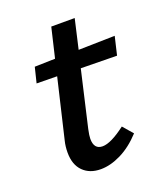

<svg xmlns="http://www.w3.org/2000/svg" viewBox="-105 -591 570 670"><g transform="rotate(-20 180.0 -256.5)"><path d="M162 -140Q157 -117 157 -105Q157 -66 189 -66Q220 -66 275 -108L307 -71Q271 -32 231.5 -12.5Q192 7 156 7Q115 7 90.5 -17.5Q66 -42 66 -87Q66 -110 71 -130L123 -350L47 -351L61 -408L137 -410L163 -520H250L225 -411L360 -414L344 -346L210 -348Z"/></g></svg>

Font: Ysabeau Semibold
Style: Italic
Weight: 600
Italic angle: -12°
Designer: Christian Thalmann (Catharsis Fonts)
Version: Version 0.003